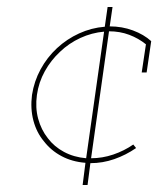

<svg xmlns="http://www.w3.org/2000/svg" viewBox="-20 -458 450 546"><path d="M359 -47Q333 -29 302 -18.5Q271 -8 239 -8L290 -369Q321 -369 347.5 -359Q374 -349 395 -332L383 -252H397L410 -341Q389 -360 358 -371.5Q327 -383 292 -383L300 -438H286L278 -382Q240 -379 205 -363Q170 -347 142 -321Q114 -295 95.5 -261Q77 -227 71 -188Q66 -149 75 -115Q84 -81 105 -56Q125 -30 155 -14Q185 2 223 5L215 68H229L237 6Q272 6 305 -5.5Q338 -17 367 -37ZM85 -188Q90 -224 107.5 -255.5Q125 -287 151 -311Q176 -335 208.5 -350Q241 -365 276 -368L225 -8Q190 -11 162 -26Q134 -41 116 -65Q97 -89 88.5 -120.5Q80 -152 85 -188Z"/></svg>

Font: Josefin Slab Thin Thin
Style: Italic
Weight: 250
Italic angle: -12°
Version: Version 2.000